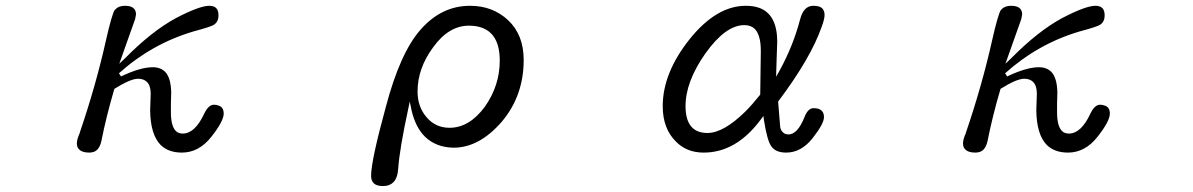

<svg xmlns="http://www.w3.org/2000/svg" viewBox="-20 -501 4040 650"><path d="M250 -50.8Q240.2 -29.3 240.2 -15.6Q240.2 -2 248 4.9Q257.8 15.6 282.2 15.6Q299.8 15.6 309.6 5.4Q319.3 -4.9 323.2 -23.4Q339.8 -107.4 367.2 -200.2Q421.9 -234.4 447.3 -234.4Q466.8 -234.4 477.5 -223.6Q490.2 -210.9 490.2 -183.6L488.3 -127.9Q489.3 -45.9 523.4 -10.7Q549.8 15.6 595.7 15.6Q653.3 15.6 695.3 -37.6Q737.3 -90.8 737.3 -116.2Q737.3 -138.7 719.7 -143.6Q712.9 -146.5 704.1 -146.5Q685.5 -146.5 670.9 -115.2Q639.6 -48.8 598.6 -48.8Q584 -48.8 575.2 -57.6Q558.6 -74.2 558.6 -121.1V-149.4L559.6 -188.5Q558.6 -237.3 539.1 -257.8Q523.4 -273.4 497.1 -273.4Q455.1 -273.4 389.6 -242.2L382.8 -252.9Q493.2 -352.5 634.8 -394.5Q634.8 -394.5 634.8 -394.5Q693.4 -410.2 704.1 -417L710 -421.9Q719.7 -431.6 719.7 -448.7Q719.7 -465.8 711.9 -473.6Q704.1 -481.4 688.5 -481.4Q655.3 -481.4 575.2 -439.5Q494.1 -395.5 404.3 -304.7L383.8 -285.2L437.5 -436.5L440.4 -452.1Q440.4 -464.8 433.6 -471.7Q424.8 -481.4 403.3 -481.4Q381.8 -481.4 371.1 -469.7L368.2 -466.8Q364.3 -461.9 356.4 -435.1Q348.6 -408.2 338.9 -365.2Q304.7 -211.9 250 -51.8Z M1236.3 94.7Q1236.3 110.4 1245.6 119.6Q1254.9 128.9 1276.9 128.9Q1298.8 128.9 1311.5 116.2Q1326.2 101.6 1328.1 69.3Q1333 2 1361.3 -128.9L1367.2 -157.2L1373 -128.9Q1386.7 -69.3 1418.9 -38.1Q1456.1 -2 1515.6 -1Q1602.5 -1 1678.7 -88.9Q1752.9 -176.8 1752.9 -297.9Q1752.9 -382.8 1700.7 -432.1Q1648.4 -481.4 1571.3 -481.4Q1475.6 -481.4 1405.3 -402.3Q1335 -324.2 1286.1 -138.7Q1236.3 43 1236.3 94.7ZM1502 -68.4Q1454.1 -68.4 1423.8 -104.5Q1393.6 -139.6 1393.6 -191.4Q1393.6 -269.5 1446.3 -340.8Q1499 -414.1 1567.4 -414.1Q1616.2 -414.1 1642.6 -387.7Q1671.9 -358.4 1671.9 -295.9Q1671.9 -211.9 1622.1 -140.6Q1569.3 -68.4 1502 -68.4Z M2362.3 15.6Q2472.7 15.6 2555.7 -96.7L2564.5 -108.4L2566.4 -93.8Q2577.1 -24.4 2591.8 -4.9Q2606.4 15.6 2641.6 15.6Q2692.4 15.6 2731 -33.2Q2769.5 -82 2769.5 -104.5Q2769.5 -119.1 2761.7 -126Q2753.9 -134.8 2734.4 -134.8Q2714.8 -134.8 2703.1 -103.5Q2679.7 -45.9 2649.4 -45.9Q2637.7 -45.9 2630.9 -52.7Q2622.1 -60.5 2621.1 -73.2L2614.3 -157.2Q2724.6 -303.7 2761.7 -410.2Q2771.5 -436.5 2771.5 -450.2Q2771.5 -464.8 2763.2 -473.1Q2754.9 -481.4 2733.4 -481.4Q2700.2 -481.4 2688.5 -434.6Q2665 -345.7 2620.1 -263.7L2607.4 -241.2L2609.4 -306.6L2611.3 -361.3Q2610.4 -453.1 2549.8 -474.6Q2530.3 -481.4 2504.9 -481.4Q2405.3 -481.4 2314.5 -368.2Q2223.6 -253.9 2223.6 -141.6Q2223.6 -65.4 2268.6 -21.5Q2304.7 15.6 2362.3 15.6ZM2375 -50.8Q2341.8 -50.8 2323.2 -69.3Q2300.8 -91.8 2300.8 -141.6Q2300.8 -224.6 2368.2 -320.3Q2436.5 -416 2500 -416Q2521.5 -416 2535.2 -403.3Q2555.7 -381.8 2555.7 -329.1L2553.7 -180.7Q2527.3 -147.5 2503.9 -124Q2429.7 -50.8 2375 -50.8Z M3250 -50.8Q3240.2 -29.3 3240.2 -15.6Q3240.2 -2 3248 4.9Q3257.8 15.6 3282.2 15.6Q3299.8 15.6 3309.6 5.4Q3319.3 -4.9 3323.2 -23.4Q3339.8 -107.4 3367.2 -200.2Q3421.9 -234.4 3447.3 -234.4Q3466.8 -234.4 3477.5 -223.6Q3490.2 -210.9 3490.2 -183.6L3488.3 -127.9Q3489.3 -45.9 3523.4 -10.7Q3549.8 15.6 3595.7 15.6Q3653.3 15.6 3695.3 -37.6Q3737.3 -90.8 3737.3 -116.2Q3737.3 -138.7 3719.7 -143.6Q3712.9 -146.5 3704.1 -146.5Q3685.5 -146.5 3670.9 -115.2Q3639.6 -48.8 3598.6 -48.8Q3584 -48.8 3575.2 -57.6Q3558.6 -74.2 3558.6 -121.1V-149.4L3559.6 -188.5Q3558.6 -237.3 3539.1 -257.8Q3523.4 -273.4 3497.1 -273.4Q3455.1 -273.4 3389.6 -242.2L3382.8 -252.9Q3493.2 -352.5 3634.8 -394.5Q3634.8 -394.5 3634.8 -394.5Q3693.4 -410.2 3704.1 -417L3710 -421.9Q3719.7 -431.6 3719.7 -448.7Q3719.7 -465.8 3711.9 -473.6Q3704.1 -481.4 3688.5 -481.4Q3655.3 -481.4 3575.2 -439.5Q3494.1 -395.5 3404.3 -304.7L3383.8 -285.2L3437.5 -436.5L3440.4 -452.1Q3440.4 -464.8 3433.6 -471.7Q3424.8 -481.4 3403.3 -481.4Q3381.8 -481.4 3371.1 -469.7L3368.2 -466.8Q3364.3 -461.9 3356.4 -435.1Q3348.6 -408.2 3338.9 -365.2Q3304.7 -211.9 3250 -51.8Z"/></svg>

Font: FakePearl
Style: Light
Weight: 350
Version: Version 1.2